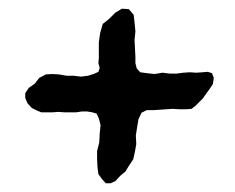

<svg xmlns="http://www.w3.org/2000/svg" viewBox="-20 -462 540 441"><path d="M260 -442 276 -441 287 -428 289 -411 291 -390 289 -370 291 -332V-317L294 -305L302 -296L317 -294L335 -292L353 -295L370 -293H386L401 -295L416 -296L431 -295L445 -296L457 -297L467 -294L471 -283L469 -269L461 -257L453 -246L446 -236L429 -219L420 -212L407 -211H392L377 -212L332 -209H317L305 -203L298 -188L295 -170L292 -151L293 -131L290 -114L286 -96L276 -81L268 -68L256 -58L245 -46L234 -41H223L214 -51L206 -62L204 -77L203 -96V-115L208 -135L209 -155L211 -175L207 -190L202 -201L192 -204L180 -206H168L155 -204H128L114 -205L101 -204H75L65 -208L53 -214L43 -225L38 -237V-248L46 -260L60 -270L70 -283L85 -291L100 -292L116 -291L133 -288H149L166 -286L182 -288L195 -292L206 -297L209 -306L206 -317L207 -328V-365L210 -386L216 -407L231 -419L245 -433Z"/></svg>

Font: Tagesschrift
Style: Regular
Weight: 400
Designer: Yanone
Version: Version 2.000; ttfautohint (v1.8.4.7-5d5b)